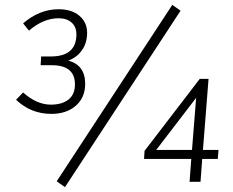

<svg xmlns="http://www.w3.org/2000/svg" viewBox="-20 -747 958 789"><path d="M330 -403Q330 -346 291.5 -312.5Q253 -279 191 -279Q107 -279 46 -337L75 -367Q131 -317 189 -317Q235 -317 261.5 -338Q288 -359 288 -400Q288 -479 193 -479H147L149 -515H189Q294 -515 294 -606Q294 -637 274 -654.5Q254 -672 221 -672Q158 -672 99 -621L75 -651Q142 -709 221 -709Q275 -709 306.5 -682Q338 -655 338 -612Q338 -571 317 -541Q296 -511 261 -498Q330 -479 330 -403ZM722 -703 247 22 213 -2 688 -727ZM814 -131H878L875 -94H811L804 0H759L766 -94H572L574 -127L801 -423H837ZM786 -345 622 -131H769Z"/></svg>

Font: Iunito ExtraLight
Style: Italic
Weight: 200
Italic angle: -4.541°
Designer: Vernon Adams
Foundry: Vernon Adams
Version: Version 2.001;November 30, 2019;FontCreator 12.0.0.2547 64-b